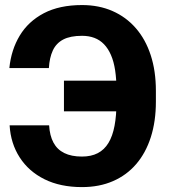

<svg xmlns="http://www.w3.org/2000/svg" viewBox="-20 -741 683 771"><path d="M541 -417V-293.9H236.8V-417ZM18.6 -237.8H177.2Q179.7 -196.3 194.6 -168.5Q209.5 -140.6 238 -126.5Q266.6 -112.3 309.1 -112.3Q346.2 -112.3 372.6 -126Q398.9 -139.6 415.5 -167Q432.1 -194.3 439.9 -235.6Q447.8 -276.9 447.8 -333V-377Q447.8 -422.4 442.4 -458.3Q437 -494.1 425.5 -520.3Q414.1 -546.4 397.5 -563.5Q380.9 -580.6 358.9 -588.9Q336.9 -597.2 309.6 -597.2Q262.2 -597.2 233.9 -582.3Q205.6 -567.4 192.1 -538.3Q178.7 -509.3 176.3 -467.8H17.6Q24.9 -541 59.3 -598.1Q93.8 -655.3 156.2 -688Q218.8 -720.7 309.6 -720.7Q377 -720.7 431.6 -696.8Q486.3 -672.9 525.4 -627.9Q564.5 -583 585.2 -519.5Q606 -456.1 606 -376V-333Q606 -253.9 585.7 -190.4Q565.4 -127 527.1 -82.3Q488.8 -37.6 433.8 -13.7Q378.9 10.3 309.1 10.3Q222.2 10.3 158.7 -21.2Q95.2 -52.7 59.1 -108.9Q22.9 -165 18.6 -237.8Z"/></svg>

Font: Roboto ExtraBold
Style: Regular
Weight: 800
Designer: Christian Robertson
Foundry: Google
Version: Version 3.009; 2024